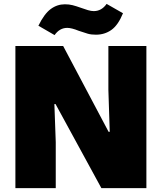

<svg xmlns="http://www.w3.org/2000/svg" viewBox="-20 -965 830 985"><path d="M59 -729H304L537 -289H543L536 -504V-729H731V0H500L265 -431H259L266 -236V0H59ZM384 -807Q347 -822 325 -822Q286 -822 260 -785L177 -833Q207 -894 240 -918.5Q273 -943 313 -943Q334 -943 352 -938.5Q370 -934 398 -924Q414 -918 431 -913Q448 -908 461 -908Q501 -908 527 -945L611 -897Q586 -836 551.5 -811.5Q517 -787 472 -787Q448 -787 430.5 -792Q413 -797 384 -807Z"/></svg>

Font: Mona Sans Black
Style: Regular
Weight: 900
Designer: Deni Anggara
Foundry: GitHub
Version: Version 2.000